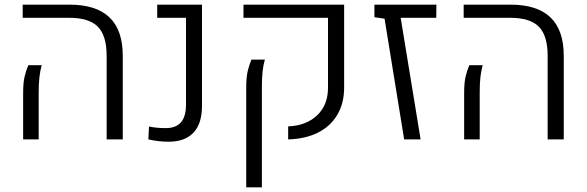

<svg xmlns="http://www.w3.org/2000/svg" viewBox="-20 -591 2489 814"><path d="M432.1 0V-354.5Q432.1 -439.9 394.8 -477.8Q357.4 -515.6 272.5 -515.6H76.2V-571.3H274.9Q387.7 -571.3 444.1 -517.3Q500.5 -463.4 500.5 -354V0ZM78.1 0V-194.8Q78.1 -241.2 84.5 -267.1Q90.8 -293 100.1 -314.5H156.7Q150.4 -291.5 147.2 -264.4Q144 -237.3 144 -196.8V0Z M695.3 9.8Q671.4 9.8 649.9 7.1Q628.4 4.4 608.9 0L611.8 -54.7Q641.6 -47.9 683.6 -47.9Q725.1 -47.9 746.8 -72Q768.6 -96.2 768.6 -147.9V-515.6H646.5V-571.3H836.4V-142.6Q836.4 -66.4 800 -28.3Q763.7 9.8 695.3 9.8Z M1201.7 0V-55.2Q1277.8 -58.1 1324.2 -101.8Q1370.6 -145.5 1370.6 -219.2V-515.6H1012.2V-571.3H1439V-220.2Q1439 -152.8 1409.9 -104Q1380.9 -55.2 1327.6 -28.6Q1274.4 -2 1201.7 0ZM1023.9 203.1V-219.7Q1023.9 -265.1 1030.5 -291Q1037.1 -316.9 1045.9 -338.4H1103Q1096.2 -315.4 1093.3 -288.6Q1090.3 -261.7 1090.3 -221.2V203.1Z M1693.4 0 1610.4 -511.7 1567.4 -518.1V-571.3H1830.1L1829.6 -515.6H1678.7L1763.2 0Z M2301.8 0V-354.5Q2301.8 -439.9 2264.4 -477.8Q2227.1 -515.6 2142.1 -515.6H1945.8V-571.3H2144.5Q2257.3 -571.3 2313.7 -517.3Q2370.1 -463.4 2370.1 -354V0ZM1947.8 0V-194.8Q1947.8 -241.2 1954.1 -267.1Q1960.4 -293 1969.7 -314.5H2026.4Q2020 -291.5 2016.8 -264.4Q2013.7 -237.3 2013.7 -196.8V0Z"/></svg>

Font: Heebo Light
Style: Regular
Weight: 300
Designer: Oded Ezer
Foundry: Ezer Type House
Version: Version 3.100